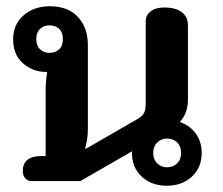

<svg xmlns="http://www.w3.org/2000/svg" viewBox="-20 -579 712 614"><path d="M402 -90V-95L237 0H80Q69 0 61 -8.5Q53 -17 53 -33Q53 -56 68 -68Q83 -80 113 -80H126V-290Q126 -321 131 -349H127Q85 -349 53.5 -376.5Q22 -404 22 -453Q22 -501 55.5 -530Q89 -559 139 -559Q198 -559 229.5 -524.5Q261 -490 261 -434V-171Q261 -150 259 -136Q257 -122 252 -104H256L419 -198Q435 -207 440.5 -217.5Q446 -228 446 -250V-512Q446 -530 461.5 -542.5Q477 -555 505 -555Q542 -555 561.5 -540Q581 -525 581 -498V-260Q581 -217 555 -189Q587 -178 606 -152Q625 -126 625 -90Q625 -43 593.5 -14Q562 15 513 15Q465 15 433.5 -14Q402 -43 402 -90ZM181 -454Q181 -476 169 -487Q157 -498 138 -498Q120 -498 108 -486.5Q96 -475 96 -454Q96 -433 108 -421.5Q120 -410 138 -410Q157 -410 169 -421Q181 -432 181 -454ZM559 -90Q559 -112 546 -124Q533 -136 514 -136Q496 -136 483 -123.5Q470 -111 470 -90Q470 -69 483 -56.5Q496 -44 514 -44Q533 -44 546 -56Q559 -68 559 -90Z"/></svg>

Font: Maitree
Style: Bold
Weight: 700
Designer: CadsonDemak Team
Foundry: CadsonDemak
Version: Version 1.002